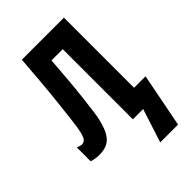

<svg xmlns="http://www.w3.org/2000/svg" viewBox="-267 -820 1136 1136"><g transform="rotate(-45 301.0 -251.5)"><path d="M495 -127H591L525 211H376L444 0H358V-587H264Q258 -503 251.5 -429Q245 -355 238 -295Q231 -235 225 -192Q219 -149 213 -128Q201 -80 183.5 -50Q166 -20 139 -5.5Q112 9 70 9Q49 9 33 6Q17 3 6 -1V-117Q15 -113 23.5 -110.5Q32 -108 40 -108Q55 -108 64.5 -117.5Q74 -127 80.5 -148Q87 -169 92 -201Q96 -226 101.5 -275Q107 -324 114.5 -391.5Q122 -459 129 -541Q136 -623 143 -714H495Z"/></g></svg>

Font: Noto Sans Display ExtraCondensed
Style: Bold
Weight: 700
Width: 2
Designer: Monotype Design Team
Foundry: Monotype Imaging Inc.
Version: Version 2.003